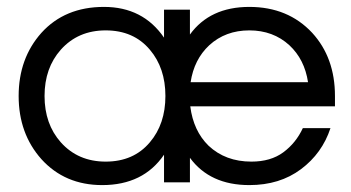

<svg xmlns="http://www.w3.org/2000/svg" viewBox="-20 -528 1017 556"><path d="M530 -428Q588 -508 702 -508Q814 -508 884 -433Q950 -361 950 -250V-220H531Q540 -149 584 -106Q633 -60 708 -60Q764 -60 800.5 -87Q837 -114 857 -157H937Q913 -84 851.5 -38Q790 8 702 8Q588 8 530 -71V0H455V-80Q395 8 276 8Q168 8 100 -67Q34 -141 34 -250Q34 -359 100 -433Q168 -508 281 -508Q394 -508 455 -419V-500H530ZM286 -60Q367 -60 414 -116Q459 -169 459 -250Q459 -331 414 -384Q367 -440 286 -440Q206 -440 156 -384Q109 -331 109 -250Q109 -169 156 -116Q206 -60 286 -60ZM872 -290Q862 -356 818 -397Q771 -440 702 -440Q633 -440 586 -397Q542 -356 532 -290Z"/></svg>

Font: Questrial
Style: Regular
Weight: 400
Designer: Joe Prince
Foundry: Joe Prince
Version: Version 1.002